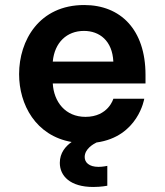

<svg xmlns="http://www.w3.org/2000/svg" viewBox="-20 -560 655 764"><path d="M351 184C383 184 407 179 407 179V100C407 100 389 104 372 104C334 104 317 86 317 65C317 32 352 13 364 7C530 -16 554 -167 554 -167H431C431 -167 411 -95 320 -95C240 -95 194 -155 190 -228H559V-262C559 -443 459 -540 315 -540C136 -540 56 -399 56 -265C56 -144 122 -20 265 5C241 22 218 48 218 88C218 140 259 184 351 184ZM190 -315C197 -391 246 -437 314 -437C376 -437 427 -398 431 -315Z"/></svg>

Font: Be Vietnam Pro SemiBold
Style: Regular
Weight: 600
Designer: Lam Bao, Tony Le, Vietanh Nguyen
Foundry: Yellow Type Foundry
Version: Version 1.002